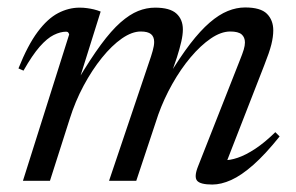

<svg xmlns="http://www.w3.org/2000/svg" viewBox="-20 -485 793 515"><path d="M583 -38.5 580 -55.5Q596 -54.5 617.5 -61.8Q639 -69 664.8 -86Q690.5 -103 718.5 -130.5L730 -119Q692 -71.5 659.8 -43Q627.5 -14.5 600.2 -2.2Q573 10 549.5 10Q517 10 508.5 -0.5Q500 -11 511.5 -39.5L623 -322.5Q630.5 -341 633.8 -352Q637 -363 637 -371Q637 -385 628 -392.8Q619 -400.5 597.5 -400.5Q573 -400.5 545.5 -381.8Q518 -363 491.2 -331.2Q464.5 -299.5 442 -259.5Q419.5 -219.5 404.5 -177.5L345.5 0H272.5L385 -333.5Q387.5 -341.5 389.5 -348.5Q391.5 -355.5 392.5 -361.5Q393.5 -367.5 393.5 -372.5Q393.5 -386.5 385 -393.5Q376.5 -400.5 357.5 -400.5Q334 -400.5 307 -381.8Q280 -363 253.5 -330.2Q227 -297.5 204.2 -255Q181.5 -212.5 167 -166L114 0H41.5L165.5 -392.5Q165 -395 163.2 -397.5Q161.5 -400 157.5 -400Q142 -400 124.2 -391.2Q106.5 -382.5 86.5 -359.8Q66.5 -337 43 -295.5L29.5 -301.5Q54.5 -364 81 -399.5Q107.5 -435 135.8 -449.8Q164 -464.5 193.5 -464.5Q204 -464.5 213.2 -463.2Q222.5 -462 231.8 -459.8Q241 -457.5 250 -454L192 -269H188Q222.5 -327 250.5 -365Q278.5 -403 303.2 -424.8Q328 -446.5 350.5 -455.5Q373 -464.5 396 -464.5Q435.5 -464.5 453 -448.8Q470.5 -433 470.5 -406Q470.5 -391.5 466.2 -373Q462 -354.5 454.5 -331L437 -280H431.5Q463 -332 490.2 -367.5Q517.5 -403 542.5 -424.5Q567.5 -446 591 -455.5Q614.5 -465 637.5 -465Q679 -465 696 -448Q713 -431 713 -403.5Q713 -386.5 707.8 -365.5Q702.5 -344.5 689 -310.5Z"/></svg>

Font: Newsreader 36pt
Style: Italic
Weight: 400
Italic angle: -17°
Designer: Hugues Gentile
Foundry: Production Type
Version: Version 1.003